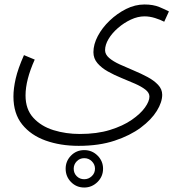

<svg xmlns="http://www.w3.org/2000/svg" viewBox="-20 -420 810 857"><path d="M40 11Q40 -25 50 -69Q60 -113 87 -174L135 -154Q94 -63 94 6Q94 68 129 106Q164 144 219 161Q274 178 336 178Q413 178 471 160Q529 142 568 115Q607 88 627 60Q647 32 647 11Q647 -6 629 -20Q611 -34 582.5 -46.5Q554 -59 522 -72Q490 -85 461.5 -101Q433 -117 415 -138Q397 -159 397 -187Q397 -222 416.5 -259Q436 -296 469.5 -328Q503 -360 543 -380Q583 -400 625 -400Q664 -400 691.5 -388.5Q719 -377 734 -369L713 -323Q696 -332 672 -339.5Q648 -347 625 -347Q595 -347 564 -332.5Q533 -318 506.5 -295Q480 -272 464.5 -246Q449 -220 449 -196Q449 -177 467 -161.5Q485 -146 514.5 -132.5Q544 -119 576.5 -105.5Q609 -92 638 -76.5Q667 -61 685.5 -41.5Q704 -22 704 3Q704 36 680 75Q656 114 608.5 149.5Q561 185 491.5 208Q422 231 331 231Q250 231 184 207.5Q118 184 79 135.5Q40 87 40 11ZM356 417Q321 417 297 392.5Q273 368 273 333Q273 299 297 274.5Q321 250 356 250Q391 250 415.5 274.5Q440 299 440 333Q440 368 415 392.5Q390 417 356 417ZM356 380Q375 380 389.5 366.5Q404 353 404 333Q404 314 390 300Q376 286 356 286Q336 286 322.5 300Q309 314 309 333Q309 353 322.5 366.5Q336 380 356 380Z"/></svg>

Font: Noto Sans Arabic Light
Style: Regular
Weight: 300
Designer: Monotype Design Team, Nadine Chahine, Nizar Qandah and Khaled Hosny
Foundry: Monotype Imaging Inc.
Version: Version 2.012; ttfautohint (v1.8.4.7-5d5b)